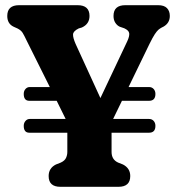

<svg xmlns="http://www.w3.org/2000/svg" viewBox="-20 -720 684 740"><path d="M71.5 -235Q71.5 -246 78.2 -253.8Q85 -261.5 94.5 -261.5H233L198.5 -331.5H93Q71.5 -331.5 71.5 -358Q71.5 -369.5 78.2 -377Q85 -384.5 94.5 -384.5H172L83 -563Q73.5 -583 67.5 -593Q61.5 -603 48 -610L32.5 -617Q8 -628.5 8 -658.5Q8 -700 53.5 -700H279Q325 -700 325 -658.5Q325 -627.5 295.5 -614L283.5 -610.5Q262 -600 261.5 -587.2Q261 -574.5 271.5 -550.5L367 -342L470.5 -561Q479.5 -580.5 478 -591.8Q476.5 -603 459 -611L441.5 -617Q431.5 -621.5 424.5 -632.2Q417.5 -643 417.5 -658.5Q417.5 -700 463 -700H589.5Q612.5 -700 623.5 -688.8Q634.5 -677.5 634.5 -658.5Q634.5 -631.5 610.5 -617.5L603.5 -614Q596 -610 590.2 -605Q584.5 -600 576.5 -588Q568.5 -576 556 -550.5L475.5 -384.5H554.5Q565.5 -384.5 572.2 -377Q579 -369.5 579 -358Q579 -331.5 554.5 -331.5H450L416 -261.5H554.5Q565.5 -261.5 572.2 -254Q579 -246.5 579 -235Q579 -208.5 554.5 -208.5H410V-134.5Q410 -105 435 -93.5L454 -86Q482 -71.5 482 -41.5Q482 0 436.5 0H213Q167.5 0 167.5 -41.5Q167.5 -72 195.5 -86L214.5 -93.5Q229.5 -100.5 234.5 -111.5Q239.5 -122.5 239.5 -134.5V-208.5H93Q71.5 -208.5 71.5 -235Z"/></svg>

Font: Fraunces 144pt S100
Style: Bold
Weight: 700
Version: Version 1.000; ttfautohint (v1.8.3)